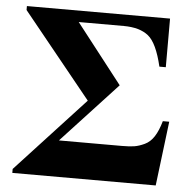

<svg xmlns="http://www.w3.org/2000/svg" viewBox="-50 -726 771 775"><g transform="rotate(5 335.5 -338.0)"><path d="M306 -317 28 -660V-676H608V-479H582Q560 -573 524.5 -601.5Q489 -630 424 -630H242L429 -390L204 -147H460Q490 -147 509 -150Q528 -153 550.5 -163.5Q573 -174 588.5 -198Q604 -222 615 -261H641L609 0H28V-16Z"/></g></svg>

Font: STIX
Style: Bold
Weight: 700
Designer: MicroPress Inc., with final additions and corrections provided by Coen Hoffman, Elsevier (retired)
Version: Version 1.1.1